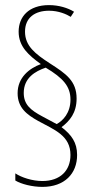

<svg xmlns="http://www.w3.org/2000/svg" viewBox="-20 -780 370 752"><path d="M49 -415C49 -358 85 -331 130 -306C194 -271 256 -249 256 -173C256 -112 216 -71 146 -71C106 -71 64 -85 40 -101V-73C63 -59 106 -48 146 -48C233 -48 282 -100 282 -173C282 -222 260 -252 221 -282C253 -306 280 -338 280 -394C280 -463 239 -491 175 -532C118 -569 78 -600 78 -656C78 -711 117 -738 172 -738C210 -738 241 -724 257 -714L270 -734C246 -749 210 -760 172 -760C92 -760 53 -714 53 -656C53 -597 93 -563 140 -529C94 -512 49 -476 49 -415ZM73 -416C73 -475 118 -501 159 -515C228 -474 256 -441 256 -390C256 -337 226 -307 202 -294L146 -324C99 -349 73 -371 73 -416Z"/></svg>

Font: Noto Sans Khmer UI ExtraCondensed Thin
Style: Regular
Weight: 100
Width: 2
Designer: Danh Hong and the Monotype Design Team
Foundry: Monotype Imaging Inc.
Version: Version 2.002